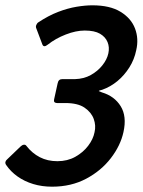

<svg xmlns="http://www.w3.org/2000/svg" viewBox="-22 -698 537 723"><path d="M174 5Q136 5 103 -5Q70 -15 44 -33.5Q18 -52 1 -77Q-3 -83 -1.5 -88.5Q0 -94 5 -98L55 -146Q61 -152 67.5 -153Q74 -154 78 -148Q99 -121 128 -106Q157 -91 194 -91Q232 -91 261.5 -107.5Q291 -124 310 -149Q329 -174 334 -200Q340 -225 331 -250Q322 -275 296.5 -292.5Q271 -310 224 -310Q217 -310 210 -310Q203 -310 193 -310Q187 -310 183.5 -313Q180 -316 182 -325L195 -384Q198 -400 212 -400Q220 -400 232.5 -400Q245 -400 260 -400Q294 -401 320 -415.5Q346 -430 363.5 -452Q381 -474 386 -497Q391 -520 383 -539.5Q375 -559 354.5 -571Q334 -583 297 -583Q264 -583 225.5 -568Q187 -553 158 -530Q142 -517 137 -532L114 -593Q112 -599 115.5 -605.5Q119 -612 121 -613Q160 -639 196.5 -653Q233 -667 266 -672.5Q299 -678 326 -678Q392 -678 432 -653.5Q472 -629 486.5 -590.5Q501 -552 491 -509Q484 -474 465 -444Q446 -414 420 -392.5Q394 -371 363 -360Q357 -359 353.5 -357.5Q350 -356 350 -355Q350 -355 362 -350Q409 -336 432.5 -298Q456 -260 443 -201Q432 -150 395.5 -102.5Q359 -55 302.5 -25Q246 5 174 5Z"/></svg>

Font: Glory SemiBold
Style: Italic
Weight: 600
Italic angle: -12°
Designer: Robert Leuschke
Foundry: Robert Leuschke
Version: Version 1.011